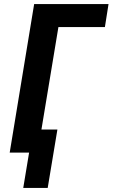

<svg xmlns="http://www.w3.org/2000/svg" viewBox="-20 -755 557 950"><path d="M95 175 124 0H28L149 -735H517L499 -621H269L185 -114H264L216 175Z"/></svg>

Font: Iosevka SS04 Heavy Oblique
Style: Regular
Weight: 900
Italic angle: -9°
Monospace: yes
Designer: Belleve Invis
Foundry: Belleve Invis
Version: Version 19.0.0; ttfautohint (v1.8.4)